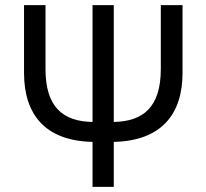

<svg xmlns="http://www.w3.org/2000/svg" viewBox="-20 -542 807 751"><path d="M425 189H342V13C156 9 74 -95 74 -257V-522H158V-272C158 -122 227 -67 342 -65V-522H425V-65C539 -67 609 -122 609 -272V-522H694V-257C694 -95 611 9 425 13Z"/></svg>

Font: Repo Regular
Style: Regular
Weight: 400
Designer: Stefan Peev
Foundry: Context Ltd
Version: Version 1.502